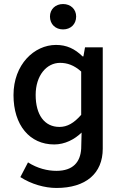

<svg xmlns="http://www.w3.org/2000/svg" viewBox="-20 -725 608 953"><path d="M228 -643C228 -605 255 -579 293 -579C331 -579 358 -605 358 -643C358 -679 331 -705 293 -705C255 -705 228 -679 228 -643ZM81 154C135 189 202 208 260 208C406 208 490 136 490 13V-490H402L394 -445H390C351 -483 311 -502 258 -502C150 -502 47 -405 47 -253C47 -104 127 -8 249 -8C302 -8 350 -33 385 -67L383 13C379 79 343 123 260 123C216 123 166 111 119 81ZM383 -155C347 -114 314 -95 275 -95C200 -95 157 -156 157 -254C157 -350 211 -413 278 -413C313 -413 347 -402 383 -370Z"/></svg>

Font: Cambridge Sans Medium
Style: Regular
Weight: 500
Version: Version 2.020;PS 002.020;hotconv 1.0.88;makeotf.lib2.5.64775